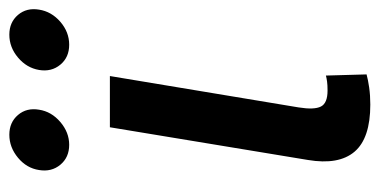

<svg xmlns="http://www.w3.org/2000/svg" viewBox="-216 -574 794 401"><g transform="rotate(-90 180.5 -374.0)"><path d="M162.1 2.9Q91.8 2.9 63.7 -30Q35.6 -63 46.4 -127.4L114.7 -541H221.7L156.2 -147Q150.9 -114.3 158 -100.3Q165 -86.4 191.4 -86.4Q203.1 -86.4 210.2 -87.4Q217.3 -88.4 222.7 -89.8L225.1 -4.9Q214.8 -2 198 0.5Q181.2 2.9 162.1 2.9ZM287.1 -626Q260.7 -626 245.4 -644.5Q230 -663.1 234.4 -689Q238.8 -714.8 260.3 -732.9Q281.7 -751 308.1 -751Q334 -751 349.4 -732.9Q364.7 -714.8 360.4 -689Q356.4 -663.1 335 -644.5Q313.5 -626 287.1 -626ZM78.1 -626Q51.8 -626 36.4 -644.5Q21 -663.1 25.4 -689Q29.3 -714.8 51 -732.9Q72.8 -751 99.1 -751Q125 -751 140.4 -732.9Q155.8 -714.8 151.4 -689Q147.5 -663.1 125.7 -644.5Q104 -626 78.1 -626Z"/></g></svg>

Font: Inter 17pt Medium
Style: Italic
Weight: 500
Italic angle: -9.3988°
Version: Version 4.001;git-66647c0bb